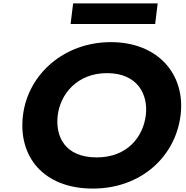

<svg xmlns="http://www.w3.org/2000/svg" viewBox="-20 -1086 1087 1121"><path d="M406.9 -1066 392.2 -946H885.9L900.6 -1066ZM114.1 -413C84.5 -172 233.5 15 522.3 15C803.8 15 1004.7 -172 1034.3 -413C1063.9 -654 900.8 -840 627.2 -840C355.5 -840 143.7 -654 114.1 -413ZM317.1 -413C332.2 -536 429.6 -659 605 -659C781.7 -659 846.4 -536 831.3 -413C816.2 -290 726.1 -167 544.6 -167C358.3 -167 302 -290 317.1 -413Z"/></svg>

Font: Hussar
Style: BdSuprExtOblOne
Weight: 700
Foundry: Cannot Into Space Fonts
Version: Version 2.00